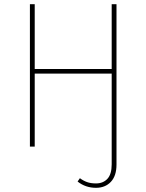

<svg xmlns="http://www.w3.org/2000/svg" viewBox="-20 -701 700 918"><path d="M537 -681V86Q537 140 510 168.5Q483 197 439 197Q389 197 351 167L362 151Q378 163 396 169.5Q414 176 439 176Q473 176 493.5 154Q514 132 514 85V-349H146V0H123V-681H146V-371H514V-681Z"/></svg>

Font: Fira Sans Thin
Style: Regular
Weight: 100
Designer: bBox Type GmbH & Carrois Corporate GbR & Edenspiekermann AG
Foundry: bBox Type GmbH & Carrois Corporate GbR & Edenspiekermann AG
Version: Version 4.301